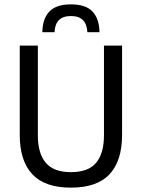

<svg xmlns="http://www.w3.org/2000/svg" viewBox="-20 -848 650 880"><path d="M305 12Q185 12 127.8 -49.8Q70.5 -111.5 70.5 -229.5V-639H153.5V-227.5Q153.5 -145.5 189.5 -102.2Q225.5 -59 305 -59Q385 -59 420.8 -102.2Q456.5 -145.5 456.5 -227.5V-639H539.5V-229.5Q539.5 -111.5 482.5 -49.8Q425.5 12 305 12ZM305 -828Q373 -828 404 -795Q435 -762 436 -700.5H380.5Q378.5 -737.5 360 -756Q341.5 -774.5 305 -774.5Q268.5 -774.5 250 -755.8Q231.5 -737 230 -700.5H174Q175 -762 206.2 -795Q237.5 -828 305 -828Z"/></svg>

Font: Anek Latin
Style: Regular
Weight: 400
Designer: Yesha Goshar
Foundry: Ek Type
Version: Version 1.003